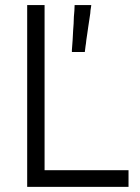

<svg xmlns="http://www.w3.org/2000/svg" viewBox="-20 -727 549 755"><path d="M155.3 -57.6Q190.4 -57.6 226.6 -57.6Q261.7 -57.6 297.9 -57.6Q323.2 -57.6 348.6 -57.6Q375 -57.6 400.4 -57.6Q421.9 -57.6 442.4 -57.6Q463.9 -57.6 485.4 -57.6Q485.4 -55.7 485.4 -53.7Q485.4 -51.8 485.4 -49.8Q485.4 -43.9 485.4 -39.1Q485.4 -33.2 485.4 -27.3Q485.4 -23.4 485.4 -19.5Q485.4 -15.6 485.4 -11.7Q485.4 -6.8 485.4 -2Q485.4 2.9 485.4 7.8Q483.4 7.8 481.4 7.8Q479.5 7.8 477.5 7.8Q433.6 7.8 390.6 7.8Q346.7 7.8 303.7 7.8Q273.4 7.8 243.2 7.8Q213.9 7.8 183.6 7.8Q159.2 7.8 135.7 7.8Q111.3 7.8 86.9 7.8Q86.9 5.9 86.9 3.9Q86.9 2 86.9 0Q86.9 -80.1 86.9 -159.2Q86.9 -238.3 86.9 -318.4Q86.9 -373 86.9 -427.7Q86.9 -482.4 86.9 -537.1Q86.9 -579.1 86.9 -622.1Q86.9 -665 86.9 -707Q88.9 -707 90.8 -707Q92.8 -707 94.7 -707Q100.6 -707 106.4 -707Q112.3 -707 118.2 -707Q123 -707 127 -707Q130.9 -707 134.8 -707Q139.6 -707 145.5 -707Q150.4 -707 155.3 -707Q155.3 -706.1 155.3 -704.1Q155.3 -702.1 155.3 -700.2Q155.3 -626 155.3 -551.8Q155.3 -478.5 155.3 -404.3Q155.3 -353.5 155.3 -302.7Q155.3 -252 155.3 -202.1Q155.3 -184.6 155.3 -168Q155.3 -151.4 155.3 -133.8Q155.3 -115.2 155.3 -95.7Q155.3 -76.2 155.3 -57.6ZM337.9 -699.2Q336.9 -693.4 335.9 -686.5Q335 -680.7 335 -674.8Q333 -661.1 331.1 -648.4Q329.1 -634.8 327.1 -622.1Q325.2 -608.4 323.2 -594.7Q321.3 -582 319.3 -568.4Q318.4 -556.6 316.4 -545.9Q314.5 -534.2 313.5 -522.5Q311.5 -522.5 309.6 -522.5Q308.6 -522.5 306.6 -522.5Q302.7 -522.5 297.9 -522.5Q293.9 -522.5 290 -522.5Q287.1 -522.5 284.2 -522.5Q281.2 -522.5 279.3 -522.5Q274.4 -522.5 270.5 -522.5Q266.6 -522.5 262.7 -522.5Q262.7 -524.4 262.7 -526.4Q262.7 -528.3 262.7 -530.3Q263.7 -549.8 265.6 -569.3Q266.6 -588.9 267.6 -607.4Q268.6 -621.1 269.5 -633.8Q269.5 -647.5 270.5 -661.1Q271.5 -672.9 272.5 -684.6Q272.5 -696.3 273.4 -707Q275.4 -707 277.3 -707Q278.3 -707 280.3 -707Q286.1 -707 292 -707Q297.9 -707 303.7 -707Q307.6 -707 311.5 -707Q314.5 -707 318.4 -707Q324.2 -707 329.1 -707Q334 -707 338.9 -707Q338.9 -707 338.9 -707Q338.9 -704.1 337.9 -699.2Z"/></svg>

Font: LeFont
Style: Light
Weight: 300
Designer: Leryon MEDIA
Version: Version 1.0